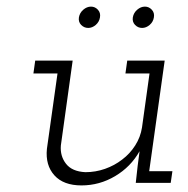

<svg xmlns="http://www.w3.org/2000/svg" viewBox="-20 -561 578 589"><path d="M396.5 0H503.7L508.9 -35.9H437.7L485.2 -375H370.3L364.8 -335.6H438.7L415.6 -169.9Q411 -140.2 394.8 -114.9Q378.7 -89.5 355 -71.7Q331.4 -53.3 302.1 -43Q272.9 -32.8 242 -32.8Q201 -34.8 182.5 -58.6Q164 -82.3 166.7 -114.8L202.9 -375H88L82.5 -335.6H156.4L123.9 -104.2Q118.9 -54.2 146.8 -23.2Q174.7 7.8 230 7.8Q285.2 7.8 333.2 -20.7Q381.2 -49.2 408.2 -97.2L402.3 -52.2ZM387.5 -507.8Q385.3 -494 394.3 -484.6Q403.3 -475.3 416 -475.3Q428.3 -475.3 439.2 -484.6Q450 -494 452.1 -507.8Q454.5 -521.7 445.7 -531.2Q436.9 -540.7 424.6 -540.7Q411.9 -540.7 400.9 -531.2Q389.9 -521.7 387.5 -507.8ZM222.1 -507.8Q219.9 -494 228.9 -484.6Q238 -475.3 250.7 -475.3Q263 -475.3 273.8 -484.6Q284.6 -494 286.7 -507.8Q289.1 -521.7 280.3 -531.2Q271.5 -540.7 259.2 -540.7Q246.5 -540.7 235.5 -531.2Q224.5 -521.7 222.1 -507.8Z"/></svg>

Font: Josefin Slab Thin
Style: Italic
Weight: 100
Italic angle: -12°
Designer: Santiago Orozco
Foundry: Typemade
Version: Version 2.000